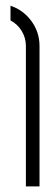

<svg xmlns="http://www.w3.org/2000/svg" viewBox="-20 -666 190 686"><path d="M17.5 -645.6Q63.3 -630.2 92.3 -590.6Q121.2 -551 121.2 -501.5V0H72.5V-501.5Q72.5 -531 57.5 -555.4Q42.5 -579.8 17.5 -593.1Z"/></svg>

Font: Marapfhont
Style: Book
Weight: 400
Version: Version 0.15